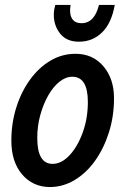

<svg xmlns="http://www.w3.org/2000/svg" viewBox="-20 -747 516 778"><path d="M26 -177Q26 -248 46 -311.5Q66 -375 101.5 -424Q137 -473 184 -501Q231 -529 286 -529Q356 -529 399 -478.5Q442 -428 442 -349Q442 -276 421.5 -211Q401 -146 365.5 -96Q330 -46 282.5 -17.5Q235 11 181 11Q112 10 69 -41Q26 -92 26 -177ZM131 -188Q131 -83 193 -83Q229 -83 261.5 -117.5Q294 -152 315 -209.5Q336 -267 336 -334Q336 -436 273 -436Q246 -436 220.5 -415.5Q195 -395 175 -359.5Q155 -324 143 -280Q131 -236 131 -188ZM198 -687Q198 -700 200 -710Q202 -720 204 -727H266Q266 -723 265 -718Q264 -713 264 -704Q264 -680 275.5 -666.5Q287 -653 310 -653Q363 -653 381 -727H445Q432 -653 393.5 -615.5Q355 -578 300 -578Q250 -578 224 -610.5Q198 -643 198 -687Z"/></svg>

Font: Radio Canada Condensed Medium
Style: Italic
Weight: 500
Width: 3
Italic angle: -12°
Designer: Charles Daoud, Etienne Aubert Bonn, Alexandre Saumier Demers, Jacques Le Bailly
Foundry: Radio-Canada
Version: Version 2.104; ttfautohint (v1.8.4.7-5d5b);gftools[0.9.28.de